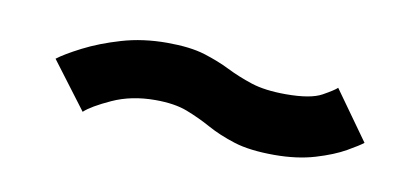

<svg xmlns="http://www.w3.org/2000/svg" viewBox="-29 -461 491 230"><g transform="rotate(10 216.0 -346.0)"><path d="M310.5 -291Q338 -291 359.8 -297.5Q381.5 -304 395.5 -312Q409.5 -320 414.5 -324L372 -383.5Q368.5 -380 355 -372.5Q341.5 -365 311.5 -365Q286 -365 269.2 -370.5Q252.5 -376 238.5 -383Q224.5 -390 206.8 -395.5Q189 -401 161 -401Q131.5 -401 106 -393.5Q80.5 -386 61 -376Q41.5 -366 32.5 -359L75.5 -302Q84 -310 107 -320.5Q130 -331 159 -331Q182.5 -331 198 -325Q213.5 -319 228 -311Q242.5 -303 261.5 -297Q280.5 -291 310.5 -291Z"/></g></svg>

Font: Anybody SemiExpanded
Style: Italic
Weight: 400
Width: 6
Italic angle: -10°
Version: Version 1.113;gftools[0.9.25]